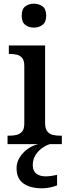

<svg xmlns="http://www.w3.org/2000/svg" viewBox="-20 -783 371 1043"><path d="M21 0V-46H34Q53 -46 71 -50.5Q89 -55 100.5 -69Q112 -83 112 -112V-425Q112 -454 100.5 -468Q89 -482 71 -486Q53 -490 34 -490H28V-536H225V-115Q225 -85 236.5 -70Q248 -55 266 -50.5Q284 -46 304 -46H316V0ZM164 -633Q136 -633 117 -648Q98 -663 98 -698Q98 -734 117.5 -748.5Q137 -763 164 -763Q191 -763 211 -748.5Q231 -734 231 -698Q231 -663 211 -648Q191 -633 164 -633ZM211 240Q144 240 107 213.5Q70 187 70 130Q70 99 87 72Q104 45 130.5 26Q157 7 188 0H251Q230 6 208.5 21.5Q187 37 172.5 60Q158 83 158 115Q158 146 177.5 160.5Q197 175 227 175Q241 175 256.5 173Q272 171 290 167V224Q274 231 250.5 235.5Q227 240 211 240Z"/></svg>

Font: Noto Naskh Arabic Medium
Style: Regular
Weight: 500
Designer: Monotype Design Team, David Williams, Mohamad Dakak and Nizar Qandah
Foundry: Monotype Imaging Inc.
Version: Version 2.016